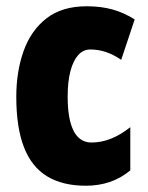

<svg xmlns="http://www.w3.org/2000/svg" viewBox="-20 -583 473 613"><path d="M254 10Q180 10 130.5 -20Q81 -50 56.5 -113Q32 -176 32 -274Q32 -355 55.5 -420.5Q79 -486 128.5 -524.5Q178 -563 257 -563Q303 -563 340 -552.5Q377 -542 410 -521L367 -392Q342 -409 318 -417Q294 -425 268 -425Q246 -425 230 -407.5Q214 -390 205 -356.5Q196 -323 196 -274Q196 -226 204.5 -193.5Q213 -161 230 -144.5Q247 -128 272 -128Q304 -128 335 -140.5Q366 -153 396 -177V-39Q366 -14 330.5 -2Q295 10 254 10Z"/></svg>

Font: Noto Sans Khmer ExtraCondensed Black
Style: Regular
Weight: 900
Width: 2
Designer: Danh Hong and the Monotype Design Team
Foundry: Monotype Imaging Inc.
Version: Version 2.004